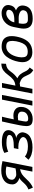

<svg xmlns="http://www.w3.org/2000/svg" viewBox="1270 -1820 564 3145"><g transform="rotate(-90 1552.5 -248.0)"><path d="M180.2 -333.5Q180.2 -305.7 208.3 -285.2Q236.3 -264.6 263.7 -264.6Q316.4 -264.6 366.2 -275.9L397.5 -425.3Q390.1 -429.2 362.1 -432.4Q334 -435.5 314.9 -435.5Q254.9 -435.5 217.5 -409.2Q180.2 -382.8 180.2 -333.5ZM104 -328.1Q104 -415.5 166 -462.6Q228 -509.8 330.1 -509.8Q370.1 -509.8 414.6 -503.7Q459 -497.6 485.4 -490.2Q477.1 -445.3 470.7 -412.6L390.6 0H313.5L353.5 -202.1Q304.7 -192.4 271.7 -171.1Q238.8 -149.9 188 -94.7Q153.3 -56.6 121.1 -32.2Q88.9 -7.8 51.3 8.3L21 -64.5Q55.2 -78.6 78.6 -95.7Q102.1 -112.8 129.9 -143.6Q147.9 -163.6 155.5 -171.6Q163.1 -179.7 178.2 -192.6Q193.4 -205.6 209 -214.4Q166.5 -223.6 135.3 -254.4Q104 -285.2 104 -328.1Z M507.8 -64 561.5 -123Q579.1 -103.5 622.6 -88.4Q666 -73.2 722.7 -73.2Q789.1 -73.2 830.8 -92.3Q872.6 -111.3 878.9 -145Q879.4 -147.5 879.4 -151.9Q879.4 -168.5 863.5 -185.1Q847.7 -201.7 815.4 -214.4Q776.9 -230 721.7 -230Q715.3 -230 702.4 -229.7Q689.5 -229.5 683.1 -229.5L697.8 -303.7H706.5H709Q900.9 -303.7 913.6 -368.2Q914.1 -371.6 914.1 -377.4Q914.1 -402.3 882.1 -413.8Q850.1 -425.3 780.8 -425.3Q734.4 -425.3 695.6 -415Q656.7 -404.8 640.1 -395.5L619.6 -459Q688 -500 796.4 -500Q895.5 -500 944.1 -472.4Q992.7 -444.8 992.7 -394.5Q992.7 -384.3 990.2 -371.1Q987.3 -355 978.3 -338.4Q969.2 -321.8 954.3 -305.9Q939.5 -290 915.8 -279.1Q892.1 -268.1 863.8 -266.1Q908.7 -254.9 932.9 -225.3Q957 -195.8 957 -161.6Q957 -154.3 955.6 -146Q941.9 -77.6 891.6 -43Q826.2 2 708.5 2Q583.5 2 507.8 -64Z M1394.5 0 1492.7 -498H1569.3L1472.2 0ZM1134.8 -498Q1134.8 -498 1212.9 -498Q1203.6 -462.9 1192.9 -414.6Q1182.1 -366.2 1175.8 -335.4L1169.4 -304.7Q1206.1 -311 1230.5 -311H1234.9Q1293.9 -311 1333.7 -279.1Q1373.5 -247.1 1373.5 -187Q1373.5 -142.1 1357.4 -105.2Q1341.3 -68.4 1314 -44.7Q1286.6 -21 1251.5 -8.1Q1216.3 4.9 1177.2 4.9Q1111.8 4.9 1085.4 -19.5Q1059.1 -43.9 1059.1 -98.1Q1059.1 -119.1 1063.5 -151.1Q1067.9 -183.1 1072 -204.3Q1076.2 -225.6 1087.9 -281.2Q1099.6 -336.9 1104 -358.9Q1109.4 -385.3 1119.9 -430.4Q1130.4 -475.6 1134.8 -498ZM1214.8 -238.3 1154.8 -233.4Q1133.8 -130.9 1133.8 -109.4Q1133.8 -86.9 1144 -77.9Q1154.3 -68.8 1180.2 -68.8Q1228 -68.8 1262 -95.5Q1295.9 -122.1 1295.9 -175.3Q1295.9 -205.6 1273.4 -221.9Q1251 -238.3 1214.8 -238.3Z M1761.7 -208Q1750 -205.6 1736.6 -204.1Q1723.1 -202.6 1715.8 -202.1H1708.5L1668.9 0H1592.8L1689.5 -498H1765.6L1722.2 -278.3Q1753.4 -281.7 1777.3 -290.5Q1801.3 -299.3 1822.5 -316.4Q1843.8 -333.5 1859.6 -351.3Q1875.5 -369.1 1899.4 -400.9Q1918.5 -426.3 1933.1 -441.9Q1947.8 -457.5 1970 -474.4Q1992.2 -491.2 2020 -499.5Q2047.9 -507.8 2083 -508.8L2079.6 -432.6Q2035.6 -427.2 2006.6 -410.2Q1977.5 -393.1 1948.7 -351.1Q1907.2 -289.6 1842.3 -245.6Q1882.8 -228 1908.7 -195.6Q1934.6 -163.1 1955.6 -115.2Q1977.1 -66.4 2018.6 -44.4L1976.1 14.6Q1943.8 -4.9 1926.5 -23.9Q1909.2 -43 1892.1 -83.5Q1867.7 -142.6 1840.6 -167.7Q1813.5 -192.9 1761.7 -208Z M2373.5 -105Q2424.3 -145.5 2446.8 -258.8Q2447.3 -260.3 2447.8 -263.2Q2448.2 -266.1 2448.7 -267.6Q2454.6 -301.3 2454.6 -323.2Q2454.6 -349.1 2451.2 -366.5Q2447.8 -383.8 2438.5 -398.9Q2429.2 -414.1 2409.9 -421.4Q2390.6 -428.7 2361.3 -428.7Q2298.8 -428.7 2253.4 -374.3Q2208 -319.8 2190.4 -229Q2185.1 -201.2 2185.1 -179.7Q2185.1 -152.8 2188.5 -135.5Q2191.9 -118.2 2201.9 -103.8Q2211.9 -89.4 2231.2 -82.8Q2250.5 -76.2 2280.8 -76.2Q2335 -76.7 2373.5 -105ZM2269 -0.5H2268.1Q2193.4 -0.5 2149.7 -43.7Q2106 -86.9 2106 -160.6Q2106 -189.9 2112.8 -226.6Q2123.5 -282.7 2143.3 -330.6Q2163.1 -378.4 2192.6 -418.2Q2222.2 -458 2265.1 -481Q2308.1 -503.9 2359.4 -503.9Q2429.7 -503.9 2468.8 -479.7Q2507.8 -455.6 2524.4 -405.8Q2533.2 -379.4 2533.2 -339.4Q2533.2 -300.8 2525.9 -265.1Q2517.1 -220.7 2504.9 -183.8Q2492.7 -147 2471.9 -112.1Q2451.2 -77.1 2424.1 -53.2Q2397 -29.3 2357.7 -14.9Q2318.4 -0.5 2270 -0.5Z M2683.1 -310.5Q2700.7 -397.5 2761.5 -450.9Q2822.3 -504.4 2910.2 -504.4Q2965.8 -504.4 3004.2 -474.4Q3042.5 -444.3 3042.5 -396Q3042.5 -386.2 3040 -373Q3036.6 -356.4 3032 -343Q3027.3 -329.6 3020.5 -319.6Q3013.7 -309.6 3008.5 -302.7Q3003.4 -295.9 2994.1 -290Q2984.9 -284.2 2980.7 -281.5Q2976.6 -278.8 2966.1 -274.2Q2955.6 -269.5 2953.6 -268.6Q2965.3 -265.1 2977.5 -258.1Q2989.7 -251 3003.4 -238.8Q3017.1 -226.6 3025.9 -206.3Q3034.7 -186 3034.7 -161.1Q3034.7 -147.9 3031.7 -131.8Q3005.9 4.9 2816.4 4.9Q2655.8 4.9 2655.8 -140.6Q2655.8 -171.9 2663.1 -210Q2669.9 -246.1 2683.1 -310.5ZM2962.4 -375Q2963.9 -380.9 2963.9 -386.2Q2963.9 -407.2 2947.5 -417.7Q2931.2 -428.2 2904.3 -428.2Q2859.9 -428.2 2814.7 -390.9Q2769.5 -353.5 2758.3 -295.9H2792.5Q2946.8 -295.9 2962.4 -375ZM2828.6 -224.6Q2818.4 -224.6 2801.3 -224.1Q2784.2 -223.6 2764.6 -223.6H2743.2Q2734.9 -179.7 2734.9 -152.3Q2734.9 -110.4 2751.7 -92Q2768.6 -73.7 2802.7 -73.7H2813Q2832 -73.7 2843 -74Q2854 -74.2 2869.9 -75.4Q2885.7 -76.7 2895.5 -79.3Q2905.3 -82 2916.7 -86.9Q2928.2 -91.8 2935.1 -98.9Q2941.9 -106 2947.8 -116.5Q2953.6 -127 2956.1 -140.6Q2957 -144.5 2957 -152.3Q2957 -186 2920.2 -205.3Q2883.3 -224.6 2828.6 -224.6Z"/></g></svg>

Font: Fantasque Sans Mono
Style: Italic
Weight: 400
Italic angle: -11°
Monospace: yes
Designer: Jany Belluz
Version: Version 1.8.0 ; ttfautohint (v1.8.2)